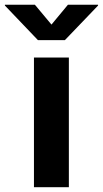

<svg xmlns="http://www.w3.org/2000/svg" viewBox="-81 -783 430 803"><path d="M61 0V-542.5H207V0ZM64.9 -763.2 134.3 -680.2 203.1 -763.2H329.1V-759.8L190.4 -615.2H77.6L-60.5 -759.8V-763.2Z"/></svg>

Font: Inter 16pt
Style: Bold
Weight: 700
Version: Version 4.001;git-66647c0bb